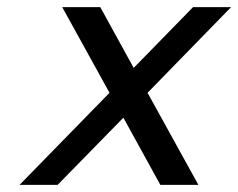

<svg xmlns="http://www.w3.org/2000/svg" viewBox="-20 -520 670 540"><path d="M155 -500 288 -259 35 0H142L327 -189L431 0H538L395 -259L630 -500H523L356 -329L262 -500Z"/></svg>

Font: LT Wave Text Italic
Style: Regular
Weight: 400
Designer: Daniel Lyons
Version: Version 2.5 (Glyphs App)